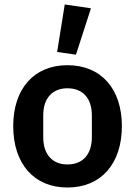

<svg xmlns="http://www.w3.org/2000/svg" viewBox="-20 -825 603 857"><path d="M386 -788 269 -805 235 -593 319 -581ZM281 12C431 12 524 -94 524 -262C524 -429 431 -534 281 -534C132 -534 39 -429 39 -262C39 -94 132 12 281 12ZM281 -91C215 -91 173 -134 173 -213V-310C173 -388 215 -431 281 -431C348 -431 390 -388 390 -310V-213C390 -134 348 -91 281 -91Z"/></svg>

Font: Braiins Sans SemiBold
Style: Regular
Weight: 600
Designer: Mike Abbink, Paul van der Laan, Pieter van Rosmalen, Jiri Chlebus, Lubos Buracinsky
Foundry: Bold Monday, Sudetype
Version: Version 1.000;hotconv 1.0.109;makeotfexe 2.5.65596